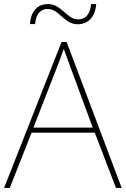

<svg xmlns="http://www.w3.org/2000/svg" viewBox="-20 -922 617 942"><path d="M127 -804H152C158 -864 187 -878 214 -878C272 -878 293 -803 361 -803C411 -803 447 -837 452 -902H427C421 -841 391 -827 362 -827C308 -827 282 -902 216 -902C165 -902 132 -870 127 -804ZM549 0H577L307 -716H282L0 0H28L135 -271H445ZM325 -594 435 -296H144L260 -593C270 -620 283 -652 293 -682C306 -645 317 -617 325 -594Z"/></svg>

Font: Noto Sans Meetei Mayek Thin
Style: Regular
Weight: 100
Designer: Monotype Design Team and Neelakash Kshetrimayum
Foundry: Monotype Imaging Inc.
Version: Version 2.002